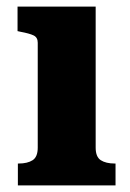

<svg xmlns="http://www.w3.org/2000/svg" viewBox="-20 -560 392 580"><path d="M269 -540V-114Q269 -86 284.5 -76Q300 -66 327 -66H329V0H34V-66H36Q63 -66 78.5 -76Q94 -86 94 -114V-431Q94 -447 81.5 -453Q69 -459 42 -464L33 -466V-540Z"/></svg>

Font: Roboto Serif 20pt
Style: Bold
Weight: 700
Version: Version 1.008